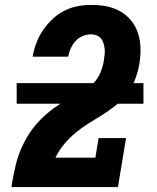

<svg xmlns="http://www.w3.org/2000/svg" viewBox="-20 -763 640 783"><path d="M26 0 27 -1Q30 -24 34.5 -46.5Q39 -69 44.5 -91.5Q50 -114 58 -136Q66 -158 77 -179.5Q88 -201 101 -221Q114 -241 130 -259Q146 -277 164.5 -293.5Q183 -310 202.5 -324Q222 -338 243.5 -349.5Q265 -361 286.5 -372Q308 -383 328.5 -396Q349 -409 365 -427.5Q381 -446 390 -468Q399 -490 403 -513Q403 -515 403.5 -516.5Q404 -518 404 -520Q406 -531 407 -543Q408 -555 406.5 -566.5Q405 -578 401.5 -588.5Q398 -599 391 -607Q384 -615 373.5 -619Q363 -623 351 -623Q334 -623 317 -616Q300 -609 288 -595.5Q276 -582 268.5 -565.5Q261 -549 258 -532H113Q118 -560 128 -587Q138 -614 154.5 -638.5Q171 -663 193 -684Q215 -705 241 -718.5Q267 -732 295.5 -737.5Q324 -743 351 -743Q375 -743 398.5 -740Q422 -737 444 -729Q466 -721 484 -708Q502 -695 516 -677.5Q530 -660 538.5 -639Q547 -618 550.5 -595Q554 -572 553 -548Q552 -524 548 -500Q542 -468 530.5 -438Q519 -408 499 -381.5Q479 -355 453 -334Q427 -313 399 -295.5Q371 -278 342.5 -260.5Q314 -243 288.5 -222Q263 -201 241.5 -175Q220 -149 206 -120H369L382 -200H494L461 0ZM48 -340V-424H565V-340Z"/></svg>

Font: Iosevka Curly Slab HvExObl
Style: Regular
Weight: 900
Width: 7
Italic angle: -9°
Monospace: yes
Designer: Belleve Invis
Foundry: Belleve Invis
Version: Version 11.1.0; ttfautohint (v1.8.3)